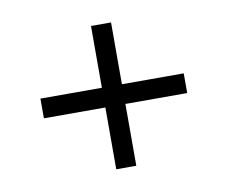

<svg xmlns="http://www.w3.org/2000/svg" viewBox="-56 -640 671 566"><g transform="rotate(-10 279.5 -357.5)"><path d="M249 -143V-328H65V-387H249V-572H309V-387H494V-328H309V-143Z"/></g></svg>

Font: Noto Serif Thai
Style: Regular
Weight: 400
Designer: Monotype Design Team
Foundry: Monotype Imaging Inc.
Version: Version 2.001